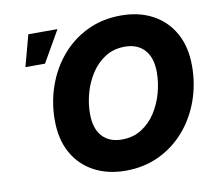

<svg xmlns="http://www.w3.org/2000/svg" viewBox="-82 -833 1041 938"><g transform="rotate(-10 439.0 -363.5)"><path d="M468.8 11.7Q380.4 11.7 312.7 -24.2Q245.1 -60.1 207 -127.7Q168.9 -195.3 168.9 -291Q168.9 -379.9 197.5 -460.7Q226.1 -541.5 279.5 -604.2Q333 -667 408 -703.1Q482.9 -739.3 575.7 -739.3Q664.1 -739.3 731.4 -703.6Q798.8 -668 837.2 -600.1Q875.5 -532.2 875.5 -436.5Q875.5 -345.7 846.2 -264.6Q816.9 -183.6 763.2 -121.6Q709.5 -59.6 634.8 -23.9Q560.1 11.7 468.8 11.7ZM476.6 -141.6Q531.7 -141.6 573.7 -168Q615.7 -194.3 643.8 -237.5Q671.9 -280.8 686.3 -332.5Q700.7 -384.3 700.7 -435.5Q700.7 -508.3 665.5 -547.1Q630.4 -585.9 567.9 -585.9Q513.2 -585.9 471.4 -559.8Q429.7 -533.7 401.4 -490.7Q373 -447.8 358.4 -395.8Q343.8 -343.8 343.8 -292.5Q343.8 -219.2 378.7 -180.4Q413.6 -141.6 476.6 -141.6ZM72.8 -571.8 114.7 -727.5H259.3L169.9 -571.8Z"/></g></svg>

Font: Inter Display ExtraBold
Style: Italic
Weight: 800
Italic angle: -9.39999°
Designer: Rasmus Andersson
Foundry: rsms
Version: Version 4.000;git-a52131595